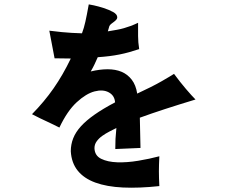

<svg xmlns="http://www.w3.org/2000/svg" viewBox="-20 -762 1040 876"><path d="M606 -335Q675 -367 716 -390.5Q757 -414 774 -425Q802 -387 828.5 -356Q855 -325 872 -308Q796 -285 733 -264.5Q670 -244 618 -225L621 -87L506 -82Q506 -109 507 -128.5Q508 -148 511 -178Q497 -171 479.5 -162Q462 -153 446.5 -142Q431 -131 421 -117Q411 -103 411 -86Q412 -52 441.5 -37.5Q471 -23 515 -21.5Q559 -20 610.5 -28.5Q662 -37 707 -49Q706 -28 705.5 -11.5Q705 5 705 20Q705 35 705.5 51Q706 67 707 87Q614 97 540.5 93.5Q467 90 415 71Q363 52 334.5 16.5Q306 -19 303 -72Q303 -103 314 -131Q325 -159 349 -185.5Q373 -212 411.5 -239Q450 -266 505 -295Q503 -326 476.5 -340.5Q450 -355 411.5 -345Q373 -335 330 -295.5Q287 -256 251 -180Q231 -190 216.5 -197Q202 -204 189 -210Q176 -216 161.5 -223Q147 -230 126 -241Q182 -298 224.5 -359Q267 -420 303 -495Q284 -495 266 -495.5Q248 -496 229 -496L205 -622Q268 -614 307.5 -612Q347 -610 354 -610Q359 -623 362.5 -635.5Q366 -648 369.5 -663Q373 -678 376.5 -696.5Q380 -715 385 -742Q388 -742 408.5 -737.5Q429 -733 452.5 -725.5Q476 -718 495.5 -707.5Q515 -697 515 -683Q515 -677 510.5 -672Q506 -667 500 -662.5Q494 -658 488 -653.5Q482 -649 479 -643Q477 -637 475.5 -631Q474 -625 472 -619Q496 -623 513 -626Q530 -629 545.5 -633.5Q561 -638 576 -643.5Q591 -649 610 -658Q610 -627 610 -598Q610 -569 615 -538Q591 -530 569.5 -524Q548 -518 525.5 -513.5Q503 -509 479 -506Q455 -503 426 -501Q418 -483 411.5 -469Q405 -455 394 -436Q435 -446 471 -446Q507 -446 534.5 -434.5Q562 -423 581 -398.5Q600 -374 606 -335Z"/></svg>

Font: D2Coding
Style: Bold
Weight: 700
Monospace: yes
Designer: Yong-Rak Park; Jeong-Hwan Yoon; Sang-Min Lee;
Foundry: NHN Corporation
Version: Version 1.3.2; Build 20180524